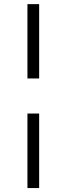

<svg xmlns="http://www.w3.org/2000/svg" viewBox="-20 -827 328 946"><path d="M172.9 -267.6V99.6H115.2V-267.6ZM172.9 -440.4H115.2V-806.6H172.9Z"/></svg>

Font: Pretendard Light
Style: Regular
Weight: 300
Designer: Base glyphs from Inter by Rasmus Andersson; Hangeul glyphs from Noto Sans CJK(Source Han Sans) by Jang Soo-young and Kan
Foundry: Kil Hyung-jin
Version: Version 1.309